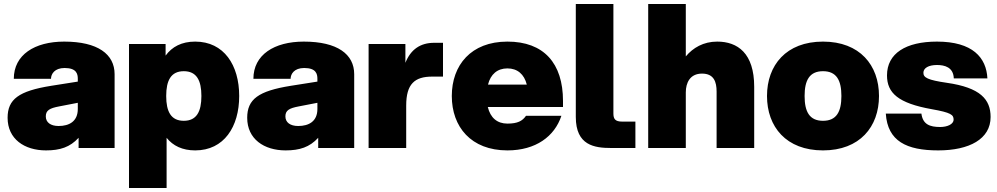

<svg xmlns="http://www.w3.org/2000/svg" viewBox="-20 -740 4985 960"><path d="M373 0H553V-369C553 -469 469 -532 301 -532C153 -532 49 -466 49 -346H235C235 -370 253 -400 303 -400C363 -400 369 -370 369 -346V-332L236 -311C74 -285 18 -244 18 -151C18 -45 102 12 210 12C280 12 330 -4 373 -51ZM209 -158C209 -188 228 -199 276 -208L369 -226V-195C369 -133 326 -110 273 -110C233 -110 209 -128 209 -158Z M625 -520V200H813V-51C845 -11 892 12 956 12C1100 12 1176 -106 1176 -260C1176 -414 1100 -532 956 -532C888 -532 840 -506 808 -462V-520ZM811 -260C811 -338 835 -384 899 -384C963 -384 987 -338 987 -260C987 -182 963 -136 899 -136C835 -136 811 -182 811 -260Z M1571 0H1751V-369C1751 -469 1667 -532 1499 -532C1351 -532 1247 -466 1247 -346H1433C1433 -370 1451 -400 1501 -400C1561 -400 1567 -370 1567 -346V-332L1434 -311C1272 -285 1216 -244 1216 -151C1216 -45 1300 12 1408 12C1478 12 1528 -4 1571 -51ZM1407 -158C1407 -188 1426 -199 1474 -208L1567 -226V-195C1567 -133 1524 -110 1471 -110C1431 -110 1407 -128 1407 -158Z M1823 0H2011V-212C2011 -320 2053 -357 2141 -357H2195V-526H2151C2083 -526 2034 -494 2007 -426V-520H1823Z M2517 12C2659 12 2753 -58 2787 -161H2610C2592 -135 2568 -122 2517 -122C2466 -122 2432 -151 2419 -205H2795V-235C2795 -424 2699 -532 2517 -532C2335 -532 2239 -414 2239 -260C2239 -106 2335 12 2517 12ZM2420 -317C2433 -369 2467 -398 2517 -398C2567 -398 2601 -369 2614 -317Z M2859 -720V-155C2859 -13 2952 0 3036 0H3157V-132H3091C3055 -132 3047 -146 3047 -173V-720Z M3221 0H3409V-278C3409 -326 3430 -372 3490 -372C3550 -372 3563 -330 3563 -282V0H3751V-306C3751 -474 3668 -532 3566 -532C3497 -532 3445 -501 3409 -458V-720H3221Z M4095 12C4279 12 4375 -106 4375 -260C4375 -414 4279 -532 4095 -532C3911 -532 3815 -414 3815 -260C3815 -106 3911 12 4095 12ZM4003 -260C4003 -338 4027 -384 4095 -384C4163 -384 4187 -338 4187 -260C4187 -182 4163 -136 4095 -136C4027 -136 4003 -182 4003 -260Z M4671 12C4827 12 4933 -45 4933 -155C4933 -243 4882 -302 4714 -326C4618 -340 4597 -352 4597 -376C4597 -400 4623 -415 4665 -415C4703 -415 4747 -404 4749 -348H4917C4912 -452 4843 -532 4665 -532C4509 -532 4415 -473 4415 -363C4415 -275 4471 -224 4639 -194C4735 -177 4748 -166 4748 -142C4748 -118 4715 -105 4681 -105C4629 -105 4594 -118 4587 -172H4409C4418 -34 4513 12 4671 12Z"/></svg>

Font: Aspekta 900
Style: Regular
Weight: 900
Designer: Ivo Dolenc
Version: Version 2.000